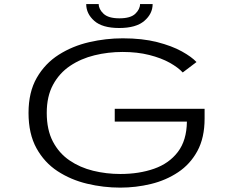

<svg xmlns="http://www.w3.org/2000/svg" viewBox="-20 -890 1140 922"><path d="M557.5 11Q476.5 11 398.2 -7.8Q320 -26.5 256.5 -68Q193 -109.5 155 -178.5Q117 -247.5 117 -348Q117 -448 156.8 -516.8Q196.5 -585.5 262.2 -627.2Q328 -669 408.2 -687.5Q488.5 -706 569.5 -706Q663.5 -706 734.8 -687.8Q806 -669.5 853.5 -643Q901 -616.5 923.5 -592L857.5 -542Q835.5 -566 794.8 -588.8Q754 -611.5 696.8 -626Q639.5 -640.5 569 -640.5Q499 -640.5 433.8 -624.5Q368.5 -608.5 316.8 -573.8Q265 -539 234.8 -483.2Q204.5 -427.5 204.5 -348Q204.5 -266.5 234 -210.2Q263.5 -154 313.8 -119.8Q364 -85.5 427.2 -70Q490.5 -54.5 558 -54.5Q648 -54.5 720 -79.8Q792 -105 834.2 -160.5Q876.5 -216 877.5 -306H531V-367.5H962.5V-320.5Q962.5 -228.5 928 -165Q893.5 -101.5 835.2 -62.8Q777 -24 704.8 -6.5Q632.5 11 557.5 11ZM552.5 -755.5Q471.5 -755.5 432.8 -789.8Q394 -824 394 -870.5H454Q454 -846 477.2 -824Q500.5 -802 553.5 -802Q607 -802 629.8 -824Q652.5 -846 652.5 -870.5H713Q713 -824 673.2 -789.8Q633.5 -755.5 552.5 -755.5Z"/></svg>

Font: Trispace Expanded Light
Style: Regular
Weight: 300
Width: 7
Designer: Tyler Finck
Foundry: Etcetera Type Company
Version: Version 1.210; ttfautohint (v1.8.3)